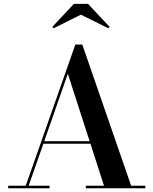

<svg xmlns="http://www.w3.org/2000/svg" viewBox="-20 -1002 817 1022"><path d="M410.5 -924 265.5 -851.5 258.5 -859 373.5 -981.5H448.5L563.5 -859L556.5 -851.5ZM23.5 -13.5H117L381 -765H418L678 -13.5H753.5V0H437V-13.5H533.5L461.5 -237H211L132.5 -13.5H244V0H23.5ZM341 -609.5 215.5 -250.5H457Z"/></svg>

Font: Bodoni* 16pt Medium
Style: Regular
Weight: 500
Version: Version 2.3